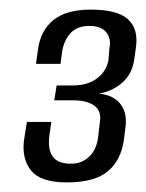

<svg xmlns="http://www.w3.org/2000/svg" viewBox="-20 -616 304 400"><path d="M119 -236Q65 -236 45 -260.5Q25 -285 30 -324L36 -362H87L83 -335Q75 -276 125 -275Q148 -274 164 -288Q180 -302 184 -327L188 -361Q192 -384 177 -395.5Q162 -407 132 -407H93L98 -438H132Q163 -438 182.5 -453Q202 -468 206 -491L208 -516Q212 -535 201.5 -548.5Q191 -562 166 -562Q140 -562 126 -546Q112 -530 109 -505L106 -483H55L59 -512Q64 -552 91 -574Q118 -596 169 -596Q225 -596 247 -575.5Q269 -555 263 -516L260 -494Q256 -463 235.5 -444.5Q215 -426 186 -421Q217 -418 231.5 -398.5Q246 -379 241 -348L238 -324Q232 -282 204.5 -259Q177 -236 119 -236Z"/></svg>

Font: Alumni Sans Thin Medium
Style: Italic
Weight: 500
Italic angle: -8°
Version: Version 1.016